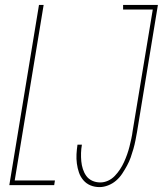

<svg xmlns="http://www.w3.org/2000/svg" viewBox="-20 -755 664 783"><path d="M18 0 139 -735H158L40 -19H204L201 0ZM386 8Q366 8 349 1Q332 -6 320 -20Q308 -34 302 -51.5Q296 -69 293.5 -88Q291 -107 292 -126Q293 -145 296 -165H314Q311 -148 310.5 -131Q310 -114 311.5 -97.5Q313 -81 318 -65.5Q323 -50 332 -37.5Q341 -25 356 -18Q371 -11 389 -11Q405 -11 420.5 -18Q436 -25 448 -37.5Q460 -50 469.5 -64.5Q479 -79 486 -94.5Q493 -110 498.5 -125.5Q504 -141 508 -157Q512 -173 515.5 -189Q519 -205 521 -221L603 -716H482V-735H624L539 -218Q536 -201 532.5 -183Q529 -165 524 -147.5Q519 -130 513 -113Q507 -96 498 -79.5Q489 -63 478.5 -47Q468 -31 453.5 -18.5Q439 -6 421 1Q403 8 386 8Z"/></svg>

Font: Iosevka Thin Extended
Style: Italic
Weight: 100
Width: 7
Italic angle: -9°
Monospace: yes
Designer: Belleve Invis
Foundry: Belleve Invis
Version: Version 32.5.0; ttfautohint (v1.8.4)